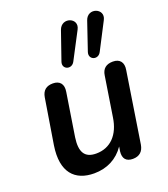

<svg xmlns="http://www.w3.org/2000/svg" viewBox="-142 -873 859 984"><g transform="rotate(-20 287.5 -381.5)"><path d="M203 10C273 10 331 -20 369 -76L365 -52C360 -12 378 8 414 8C450 8 471 -11 477 -47L537 -432C544 -472 525 -496 487 -496C451 -496 429 -479 424 -443L390 -226C377 -138 326 -82 247 -82C184 -82 162 -120 173 -197L210 -432C217 -473 197 -496 160 -496C124 -496 103 -479 97 -443L57 -196C35 -54 98 10 203 10ZM441 -565 517 -712C546 -768 457 -802 436 -739L384 -586C371 -546 422 -528 441 -565ZM297 -565 374 -712C404 -768 315 -802 293 -739L240 -586C226 -546 278 -528 297 -565Z"/></g></svg>

Font: SN Pro Semibold
Style: Italic
Weight: 600
Italic angle: -9°
Designer: Tobias Whetton
Foundry: Supernotes
Version: Version 1.001;Glyphs 3.2 (3249)